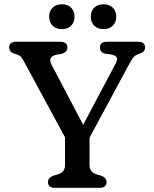

<svg xmlns="http://www.w3.org/2000/svg" viewBox="-20 -900 739 920"><path d="M490.5 -27.5Q490.5 0 457 0H243Q210 0 210 -27.5Q210 -48 234.5 -58L256.5 -64Q291.5 -75 291.5 -108V-242L97 -601.5Q88 -618 82 -625.8Q76 -633.5 63 -638.5L48.5 -643Q34.5 -647.5 29.2 -655.2Q24 -663 24 -672.5Q24 -700 57 -700H268Q303 -700 303 -672.5Q303 -649.5 273.5 -641.5L249.5 -638Q226.5 -631.5 222 -620Q217.5 -608.5 227.5 -589L378.5 -302L532.5 -592.5Q543.5 -612.5 540.2 -622.8Q537 -633 516.5 -638L481 -643.5Q459 -650 459 -672.5Q459 -700 492 -700H642Q675 -700 675 -672.5Q675 -662.5 670 -655.8Q665 -649 650.5 -643.5L644.5 -641Q630 -636.5 621.8 -628.2Q613.5 -620 596 -587.5L409 -240V-108Q409 -75 444 -64L466 -58Q490.5 -48 490.5 -27.5ZM276.5 -760.5Q248.5 -760.5 232 -776.8Q215.5 -793 215.5 -820Q215.5 -847 232 -863.2Q248.5 -879.5 276.5 -879.5Q304.5 -879.5 320.8 -863.2Q337 -847 337 -820Q337 -793.5 320.8 -777Q304.5 -760.5 276.5 -760.5ZM476 -760.5Q448 -760.5 431.5 -776.8Q415 -793 415 -820Q415 -847 431.5 -863.2Q448 -879.5 476 -879.5Q504 -879.5 520.5 -863.2Q537 -847 537 -820Q537 -793.5 520.5 -777Q504 -760.5 476 -760.5Z"/></svg>

Font: Fraunces 9pt S100
Style: Regular
Weight: 400
Version: Version 1.000; ttfautohint (v1.8.3)